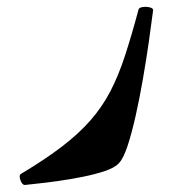

<svg xmlns="http://www.w3.org/2000/svg" viewBox="-20 -524 499 548"><path d="M375.5 -497.1Q377 -502.4 387.5 -503.9Q397.9 -505.4 407.7 -502.9Q417.5 -500.5 417 -494.6Q412.1 -456.1 404.8 -404.8Q397.5 -353.5 387.9 -298.6Q378.4 -243.7 367.2 -193.6Q356 -143.6 344 -107.4Q332 -71.3 319.3 -58.1Q307.6 -45.4 279.5 -35.9Q251.5 -26.4 215.8 -19.3Q180.2 -12.2 145.5 -7.3Q110.8 -2.4 85 0.2Q59.1 2.9 51.3 3.9Q43.5 4.4 38.3 -9.8Q33.2 -23.9 40 -27.8Q109.4 -69.3 157.5 -106.2Q205.6 -143.1 238.8 -181.2Q272 -219.2 295.2 -263.9Q318.4 -308.6 336.9 -365.5Q355.5 -422.4 375.5 -497.1Z"/></svg>

Font: Awami Nastaliq
Style: Bold
Weight: 700
Designer: Peter Martin, SIL International
Foundry: SIL International
Version: Version 3.100